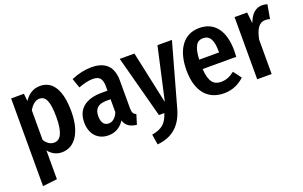

<svg xmlns="http://www.w3.org/2000/svg" viewBox="-88 -931 2422 1535"><g transform="rotate(-20 1123.0 -163.5)"><path d="M312 -544C257 -544 212 -518 177 -465L171 -529H62V217L185 203V-42C214 -5 252 15 298 15C412 15 479 -96 479 -266C479 -442 424 -544 312 -544ZM265 -79C232 -79 206 -98 185 -131V-383C207 -421 236 -450 273 -450C323 -450 351 -406 351 -265C351 -128 317 -79 265 -79Z M928 -130V-366C928 -481 871 -544 748 -544C695 -544 634 -531 577 -506L605 -425C651 -442 690 -452 727 -452C783 -452 807 -428 807 -359V-324H760C620 -324 545 -262 545 -148C545 -51 602 15 694 15C747 15 796 -7 830 -62C847 -12 882 7 935 13L960 -69C938 -79 928 -92 928 -130ZM728 -74C690 -74 668 -102 668 -157C668 -220 701 -251 772 -251H807V-140C789 -98 762 -74 728 -74Z M1430 -529H1307L1207 -82L1111 -529H986L1127 0H1173C1147 78 1113 113 1023 129L1037 217C1175 204 1248 125 1282 2Z M1869 -277C1869 -453 1793 -544 1666 -544C1530 -544 1456 -430 1456 -260C1456 -88 1534 15 1678 15C1751 15 1808 -14 1852 -55L1801 -123C1762 -93 1729 -79 1686 -79C1627 -79 1588 -112 1581 -226H1867C1868 -240 1869 -260 1869 -277ZM1750 -306H1581C1586 -421 1617 -457 1667 -457C1725 -457 1750 -411 1750 -313Z M2201 -543C2145 -543 2105 -505 2080 -435L2070 -529H1963V0H2086V-293C2103 -375 2130 -423 2185 -423C2201 -423 2211 -421 2224 -417L2245 -536C2232 -540 2218 -543 2201 -543Z"/></g></svg>

Font: Fira Sans Condensed Medium
Style: Regular
Weight: 500
Width: 3
Designer: Carrois Corporate & Edenspiekermann AG
Foundry: Carrois Corporate GbR & Edenspiekermann AG
Version: Version 4.202;PS 004.202;hotconv 1.0.88;makeotf.lib2.5.64775